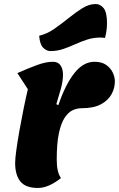

<svg xmlns="http://www.w3.org/2000/svg" viewBox="-20 -906 589 951"><path d="M168 25Q107 25 81 -7Q55 -39 55 -99Q55 -120 61 -163.5Q67 -207 76.5 -260.5Q86 -314 97 -368Q108 -422 118 -464L66 -544Q118 -567 162.5 -583.5Q207 -600 242 -600Q268 -600 280 -582Q292 -564 292 -536Q292 -504 281 -464.5Q270 -425 259 -390L269 -385Q304 -488 348.5 -544Q393 -600 448 -600Q484 -600 506 -584.5Q528 -569 538.5 -546.5Q549 -524 549 -503Q549 -470 532.5 -439.5Q516 -409 480 -389.5Q444 -370 385 -370Q362 -370 340 -360Q318 -350 300 -322.5Q282 -295 271.5 -245Q261 -195 261 -115Q261 -53 282 -24Q220 25 168 25ZM230 -653Q210 -653 193.5 -670Q177 -687 174 -729Q213 -738 249.5 -763.5Q286 -789 320.5 -817Q355 -845 388 -865.5Q421 -886 454 -886Q477 -886 493.5 -865.5Q510 -845 510 -791Q510 -774 507.5 -755Q505 -736 500 -718Q495 -719 488.5 -719.5Q482 -720 477 -720Q443 -720 412 -710Q381 -700 351.5 -686.5Q322 -673 292 -663Q262 -653 230 -653Z"/></svg>

Font: Lemon
Style: Regular
Weight: 400
Designer: Eduardo Rodriguez Tunni
Foundry: Eduardo Rodriguez Tunni
Version: Version 1.003; ttfautohint (v1.8.4.7-5d5b);gftools[0.9.24]